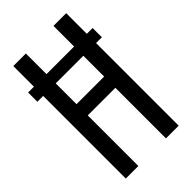

<svg xmlns="http://www.w3.org/2000/svg" viewBox="-215 -772 845 845"><g transform="rotate(-45 207.5 -350.0)"><path d="M408.2 -514.2H372.1V0H293V-314.9H121.1V0H43V-514.2H6.8V-571.8H43V-700.2H121.1V-571.8H293V-700.2H372.1V-571.8H408.2ZM293 -384.8V-514.2H121.1V-384.8Z"/></g></svg>

Font: Bebas Neue Regular
Style: Regular
Weight: 400
Designer: Ryoichi Tsunekawa
Foundry: Ryoichi Tsunekawa
Version: Version 001.003